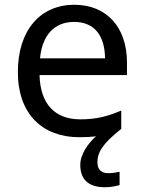

<svg xmlns="http://www.w3.org/2000/svg" viewBox="-20 -566 604 806"><path d="M389 116C389 75 408 39 489 -25V-102C433 -78 385 -65 317 -65C210 -65 149 -130 146 -251H513V-304C513 -450 429 -546 292 -546C150 -546 55 -440 55 -264C55 -85 160 10 313 10C339 10 362 9 383 6C350 36 317 81 317 126C317 185 349 220 420 220C446 220 463 216 482 211V155C471 157 456 161 434 161C406 161 389 146 389 116ZM291 -474C380 -474 420 -412 421 -321H148C157 -417 207 -474 291 -474Z"/></svg>

Font: Noto Sans Runic
Style: Regular
Weight: 400
Designer: Monotype Design Team
Foundry: Monotype Imaging Inc.
Version: Version 2.002